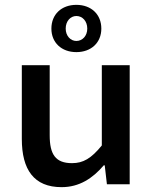

<svg xmlns="http://www.w3.org/2000/svg" viewBox="-20 -760 639 792"><path d="M515 -491H400V-160C356 -106 323 -87 277 -87C209 -87 185 -123 185 -202V-491H70V-187C70 -60 120 12 234 12C307 12 362 -24 408 -78H412L421 0H515ZM295 -545C356 -545 398 -584 398 -642C398 -701 356 -740 295 -740C234 -740 192 -701 192 -642C192 -584 234 -545 295 -545ZM295 -591C271 -591 251 -612 251 -642C251 -673 271 -694 295 -694C320 -694 340 -673 340 -642C340 -612 320 -591 295 -591Z"/></svg>

Font: Source Code Pro Semibold
Style: Regular
Weight: 600
Monospace: yes
Designer: Paul D. Hunt
Foundry: Adobe Systems Incorporated
Version: Version 1.017;PS 1.000;hotconv 1.0.70;makeotf.lib2.5.5900